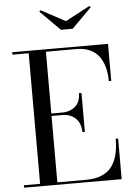

<svg xmlns="http://www.w3.org/2000/svg" viewBox="-63 -1013 731 1059"><g transform="rotate(-5 303.0 -483.5)"><path d="M337 -895 472.5 -967 480 -960 370 -850H305L195 -960L202.5 -967ZM373.5 -278Q373.5 -326.5 344.8 -353.8Q316 -381 271.5 -381H212V-13.5H371.5Q421.5 -13.5 457.5 -28.5Q493.5 -43.5 514.2 -72Q535 -100.5 544.2 -138Q553.5 -175.5 553.5 -225H567V0H26.5V-13.5H116.5V-736.5H26.5V-750H557V-545H543.5Q543.5 -586.5 534.5 -620.2Q525.5 -654 506.8 -680.5Q488 -707 456.2 -721.8Q424.5 -736.5 382 -736.5H212V-394.5H271.5Q316.5 -394.5 345 -419.8Q373.5 -445 373.5 -493H387.5V-278Z"/></g></svg>

Font: Bodoni* 16pt
Style: Regular
Weight: 400
Version: Version 2.3